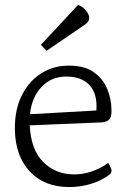

<svg xmlns="http://www.w3.org/2000/svg" viewBox="-20 -820 515 775"><path d="M100 -314Q105 -215 155 -165.5Q205 -116 279 -116Q350 -116 417 -162Q419 -160 424.5 -149Q430 -138 430 -130Q430 -123 426 -119Q422 -115 419 -113Q386 -89 344.5 -77Q303 -65 260 -65Q159 -65 100.5 -127.5Q42 -190 40 -297Q39 -378 68.5 -436Q98 -494 148 -525Q198 -556 260 -555Q321 -555 358 -529Q395 -503 412 -463Q429 -423 430 -377Q431 -350 422 -339Q413 -328 390 -326ZM248 -511Q187 -511 147.5 -469Q108 -427 101 -359L369 -374Q374 -440 342 -475.5Q310 -511 248 -511ZM322 -720 168 -615 145 -639 295 -800Q315 -793 327.5 -777Q340 -761 340 -748Q340 -732 322 -720Z"/></svg>

Font: Gowun Batang
Style: Regular
Weight: 400
Designer: Yanghee Ryu
Foundry: Yanghee Ryu
Version: Version 2.000